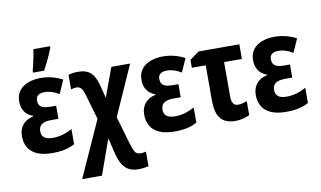

<svg xmlns="http://www.w3.org/2000/svg" viewBox="-95 -985 2397 1432"><g transform="rotate(-10 1103.5 -269.0)"><path d="M323 -333V-234H272Q234 -234 212.5 -225.5Q191 -217 182 -202Q173 -187 173 -165Q173 -144 182 -130Q191 -116 210 -108.5Q229 -101 259 -101Q298 -101 336 -112.5Q374 -124 405 -142V-27Q381 -14 356 -6Q331 2 301.5 6Q272 10 236 10Q164 10 119 -10.5Q74 -31 53 -67.5Q32 -104 32 -152Q32 -206 61 -240Q90 -274 140 -284V-289Q100 -302 78.5 -334Q57 -366 57 -412Q57 -459 80.5 -491Q104 -523 147 -540Q190 -557 244 -557Q273 -557 300.5 -552.5Q328 -548 355 -539Q382 -530 409 -516L364 -414Q337 -430 310 -439Q283 -448 255 -448Q223 -448 206 -435Q189 -422 189 -397Q189 -362 210.5 -347.5Q232 -333 280 -333ZM196 -620Q200 -633 205 -654Q210 -675 215 -699Q220 -723 224 -744.5Q228 -766 229 -778H355V-766Q346 -742 334 -715Q322 -688 308.5 -660.5Q295 -633 280 -606H196Z M528 -554Q590 -554 624 -522Q658 -490 676 -413L698 -327L779 -547H921L753 -170L813 36Q824 74 833 93Q842 112 854 119Q866 126 883 126Q893 126 902 124.5Q911 123 923 120V231Q907 235 888.5 237.5Q870 240 843 240Q804 240 774.5 225Q745 210 725 177Q705 144 691 87L664 -26L569 240H419L610 -183L555 -372Q544 -412 530 -426.5Q516 -441 496 -441Q487 -441 476 -439Q465 -437 454 -434V-544Q469 -549 488 -551.5Q507 -554 528 -554Z M1249 -333V-234H1198Q1160 -234 1138.5 -225.5Q1117 -217 1108 -202Q1099 -187 1099 -165Q1099 -144 1108 -130Q1117 -116 1136 -108.5Q1155 -101 1185 -101Q1224 -101 1262 -112.5Q1300 -124 1331 -142V-27Q1307 -14 1282 -6Q1257 2 1227.5 6Q1198 10 1162 10Q1090 10 1045 -10.5Q1000 -31 979 -67.5Q958 -104 958 -152Q958 -206 987 -240Q1016 -274 1066 -284V-289Q1026 -302 1004.5 -334Q983 -366 983 -412Q983 -459 1006.5 -491Q1030 -523 1073 -540Q1116 -557 1170 -557Q1199 -557 1226.5 -552.5Q1254 -548 1281 -539Q1308 -530 1335 -516L1290 -414Q1263 -430 1236 -439Q1209 -448 1181 -448Q1149 -448 1132 -435Q1115 -422 1115 -397Q1115 -362 1136.5 -347.5Q1158 -333 1206 -333Z M1748 -547V-436H1613V-173Q1613 -139 1625 -122Q1637 -105 1660 -105Q1677 -105 1694.5 -109Q1712 -113 1729 -120V-14Q1708 -3 1679.5 4Q1651 11 1619 11Q1572 11 1539 -7.5Q1506 -26 1490 -65.5Q1474 -105 1474 -169V-436H1369V-496L1440 -547Z M2094 -333V-234H2043Q2005 -234 1983.5 -225.5Q1962 -217 1953 -202Q1944 -187 1944 -165Q1944 -144 1953 -130Q1962 -116 1981 -108.5Q2000 -101 2030 -101Q2069 -101 2107 -112.5Q2145 -124 2176 -142V-27Q2152 -14 2127 -6Q2102 2 2072.5 6Q2043 10 2007 10Q1935 10 1890 -10.5Q1845 -31 1824 -67.5Q1803 -104 1803 -152Q1803 -206 1832 -240Q1861 -274 1911 -284V-289Q1871 -302 1849.5 -334Q1828 -366 1828 -412Q1828 -459 1851.5 -491Q1875 -523 1918 -540Q1961 -557 2015 -557Q2044 -557 2071.5 -552.5Q2099 -548 2126 -539Q2153 -530 2180 -516L2135 -414Q2108 -430 2081 -439Q2054 -448 2026 -448Q1994 -448 1977 -435Q1960 -422 1960 -397Q1960 -362 1981.5 -347.5Q2003 -333 2051 -333Z"/></g></svg>

Font: Noto Sans Display Condensed
Style: Bold
Weight: 700
Width: 3
Designer: Monotype Design Team
Foundry: Monotype Imaging Inc.
Version: Version 2.003